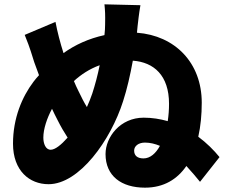

<svg xmlns="http://www.w3.org/2000/svg" viewBox="-20 -826 1040 886"><path d="M599 -131C599 -152 619 -168 649 -168C673 -168 696 -162 718 -153C699 -118 673 -95 642 -95C614 -95 599 -108 599 -131ZM628 -802 462 -806C465 -775 466 -761 465 -712C465 -698 464 -681 462 -664C389 -648 326 -619 273 -581C258 -628 245 -678 236 -725L94 -665C122 -596 126 -575 138 -539C145 -520 152 -500 160 -479C151 -469 142 -459 134 -448C82 -379 40 -281 40 -163C40 -38 116 24 204 24C346 24 491 -179 548 -359C566 -414 581 -480 593 -546C690 -539 760 -478 760 -347C760 -320 758 -293 754 -267C719 -277 682 -283 643 -283C535 -283 467 -194 467 -115C467 -14 540 40 649 40C736 40 798 1 840 -60C864 -34 886 -8 903 13L993 -101C967 -133 934 -166 895 -195C906 -244 911 -297 911 -352C911 -537 787 -662 612 -675C613 -686 614 -696 615 -706C617 -723 621 -762 628 -802ZM180 -191C180 -231 197 -281 220 -324C228 -307 236 -290 244 -275C261 -241 277 -214 292 -191C262 -157 234 -135 214 -135C190 -135 180 -164 180 -191ZM342 -406C335 -420 328 -435 321 -452C354 -482 393 -508 440 -525C431 -480 419 -435 406 -395C399 -374 390 -352 381 -332C368 -353 356 -377 342 -406Z"/></svg>

Font: Noto Sans JP Black
Style: Regular
Weight: 900
Designer: Ryoko NISHIZUKA 西塚涼子 (kana, bopomofo & ideographs); Paul D. Hunt (Latin, Greek & Cyrillic); Sandoll Communications 산돌커뮤니
Foundry: Adobe
Version: Version 2.002;hotconv 1.0.116;makeotfexe 2.5.65601